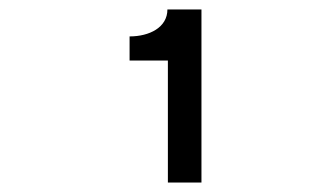

<svg xmlns="http://www.w3.org/2000/svg" viewBox="-20 -740 700 406"><path d="M335 -354H406V-720H334C334 -682 296 -663 254 -663V-612H335Z"/></svg>

Font: Uncut Plan8
Style: Regular
Weight: 400
Designer: Kasper Nordkvist
Foundry: UNCUT.wtf
Version: Version 1.002;Glyphs 3.1.2 (3151)